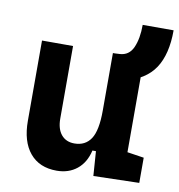

<svg xmlns="http://www.w3.org/2000/svg" viewBox="-76 -726 753 806"><g transform="rotate(10 300.0 -323.0)"><path d="M410.6 -406.7 374 -517.6 393.6 -518.6Q433.6 -520.5 450.7 -558.8Q467.8 -597.2 467.8 -655.8H599.6Q599.6 -553.2 560.1 -493.7Q520.5 -434.1 430.2 -411.6ZM217.8 9.8Q144 9.8 103.5 -38.8Q63 -87.4 63 -175.8V-517.6H195.3V-208.5Q195.3 -164.1 215.6 -139.9Q235.8 -115.7 271.5 -115.7Q317.9 -115.7 341.6 -151.6Q365.2 -187.5 365.2 -272L391.6 -99.6H351.6Q339.4 -46.9 304.2 -18.6Q269 9.8 217.8 9.8ZM374 4.9 365.2 -119.1V-210H497.6V-118.2L568.8 -107.4V0ZM365.2 -146.5V-517.6H497.6V-175.8Z"/></g></svg>

Font: Cascadia Mono
Style: Regular
Weight: 400
Monospace: yes
Designer: Aaron Bell
Foundry: Saja Typeworks
Version: Version 2102.003